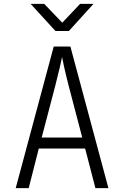

<svg xmlns="http://www.w3.org/2000/svg" viewBox="-20 -970 640 990"><path d="M266 -810H335L462 -950H393L301 -853L208 -950H138ZM61 0H128L180 -204H419L472 0H539L343 -730H257ZM195 -261 265 -528C285 -605 297 -660 300 -676C303 -660 314 -605 334 -528L404 -261Z"/></svg>

Font: JetBrains Mono ExtraLight
Style: Regular
Weight: 240
Monospace: yes
Designer: Philipp Nurullin, Konstantin Bulenkov
Foundry: JetBrains
Version: Version 2.305